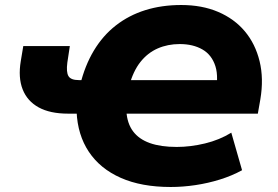

<svg xmlns="http://www.w3.org/2000/svg" viewBox="-20 -736 1112 767"><path d="M662 11Q545 11 462.5 -25.5Q380 -62 335 -129.5Q290 -197 286 -290L308 -282H252Q180 -282 134.5 -307Q89 -332 70.5 -379Q52 -426 63 -492L73 -552H259L249 -486Q244 -448 253.5 -432Q263 -416 295 -416H323L300 -396Q319 -474 355 -534Q391 -594 443 -634.5Q495 -675 560.5 -695.5Q626 -716 704 -716Q787 -716 851.5 -688.5Q916 -661 958 -611Q1000 -561 1017 -491.5Q1034 -422 1020 -339L1010 -282H468L485 -291Q488 -243 511.5 -211.5Q535 -180 578.5 -164.5Q622 -149 686 -149Q741 -149 799 -163Q857 -177 904 -206L947 -56Q907 -34 859 -19Q811 -4 760.5 3.5Q710 11 662 11ZM698 -560Q650 -560 610 -542.5Q570 -525 541 -488.5Q512 -452 496 -393L477 -416H887L838 -352Q855 -426 840.5 -471.5Q826 -517 788.5 -538.5Q751 -560 698 -560Z"/></svg>

Font: Nunito Sans 6pt Black
Style: Italic
Weight: 900
Italic angle: -9°
Version: Version 3.101;gftools[0.9.27]